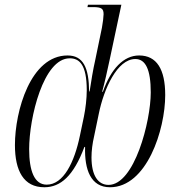

<svg xmlns="http://www.w3.org/2000/svg" viewBox="-20 -780 754 810"><path d="M167 10C235 10 290 -37 336 -160H339C336 -64 363 10 444 10C599 10 677 -232 677 -379C677 -488 641 -546 567 -546C501 -546 448 -489 414 -393H411C421 -429 434 -487 442 -525L492 -760H351L349 -750H372C408 -750 417 -744 417 -720C417 -710 414 -684 410 -663L381 -523C374 -494 363 -429 358 -394H356C355 -495 331 -546 265 -546C109 -546 43 -312 43 -168C43 -59 80 10 167 10ZM177 -1C125 -1 103 -59 103 -151C103 -283 163 -534 274 -534C314 -534 346 -509 346 -399C346 -365 341 -322 334 -288L317 -207C294 -96 248 -1 177 -1ZM438 0C394 0 366 -39 366 -116C366 -144 370 -175 377 -205L397 -301C418 -404 474 -531 551 -531C594 -531 616 -487 616 -390C616 -268 547 0 438 0Z"/></svg>

Font: Noto Serif Display Condensed Light
Style: Italic
Weight: 300
Width: 3
Italic angle: -12°
Designer: Monotype Design Team
Foundry: Monotype Imaging Inc.
Version: Version 2.009